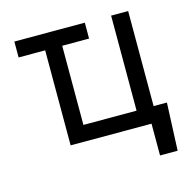

<svg xmlns="http://www.w3.org/2000/svg" viewBox="-103 -650 922 912"><g transform="rotate(-15 358.0 -194.0)"><path d="M392 -545.5H45.5V-467.3H176.1V0H573.9V156.2H660.5L670.5 -78.1H605.1V-545.5H521.3V-78.1H259.9V-467.3H392Z"/></g></svg>

Font: Karasuma Gothic
Style: Regular
Weight: 400
Designer: Rasmus Andersson, Ryoko Nishizuka
Foundry: Genbu
Version: Version 1.00